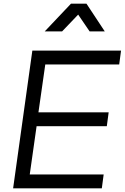

<svg xmlns="http://www.w3.org/2000/svg" viewBox="-20 -1019 675 1039"><path d="M51 0H531L541 -75H141L178 -336H558L568 -411H188L225 -670H625L635 -745H155ZM222 -849H316L403 -940L465 -849H547L448 -999H364Z"/></svg>

Font: Mluvka
Style: Italic
Weight: 400
Italic angle: -8°
Designer: Modified by Jiří Krblich, Original typeface by Gumpita Rahayu
Foundry: Gumpita Rahayu & Jiří Krblich
Version: Version 2.000;Glyphs 3.1.1 (3134)